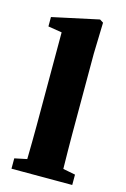

<svg xmlns="http://www.w3.org/2000/svg" viewBox="-113 -781 549 835"><g transform="rotate(15 161.5 -363.5)"><path d="M26.4 0V-46.6L122.1 -66.6H197.5L299.9 -46.6V0ZM80.6 0Q81.6 -35 82.1 -70Q82.6 -105 83.1 -140Q83.6 -175 83.6 -210V-629.2L21.5 -639.2V-681.5L230.6 -726.5L246.7 -716.4L242.7 -576.3V-210Q242.7 -175 243.2 -140Q243.7 -105 244.2 -70Q244.7 -35 245.7 0Z"/></g></svg>

Font: Source Serif 4 Variable
Style: Regular
Weight: 400
Designer: Frank Grießhammer
Foundry: Adobe
Version: Version 4.005;hotconv 1.1.0;makeotfexe 2.6.0